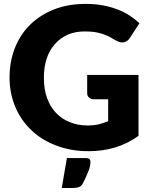

<svg xmlns="http://www.w3.org/2000/svg" viewBox="-20 -756 762 970"><path d="M420.4 -284.7V-377.4H679.7V-69.8Q625.5 -30.3 560.5 -10.7Q498.5 7.8 428.2 7.8Q337.4 7.8 264.6 -20.5Q190.4 -48.3 138.2 -98.6Q85.4 -148.4 57.1 -216.3Q28.3 -285.2 28.3 -364.3Q28.3 -445.8 55.7 -514.6Q82.5 -582.5 132.8 -631.8Q182.6 -680.7 254.4 -709Q324.2 -736.3 413.6 -736.3Q459.5 -736.3 499 -729Q536.6 -722.2 573.2 -708.5Q606 -696.3 634.3 -677.7Q665 -657.2 684.6 -638.7L635.7 -564Q624.5 -546.4 606 -542.5Q587.4 -539.1 566.4 -551.3Q535.6 -568.8 528.8 -572.3Q502.9 -583.5 492.7 -586.4Q467.3 -593.3 453.6 -594.7Q430.7 -597.2 407.7 -597.2Q359.4 -597.2 321.8 -580.6Q282.2 -562.5 257.3 -533.2Q229.5 -501.5 215.8 -460Q201.7 -416.5 201.7 -364.3Q201.7 -305.2 217.3 -261.7Q233.4 -216.8 263.2 -185.5Q293 -154.3 333 -138.7Q372.6 -122.1 422.9 -122.1Q453.6 -122.1 478.5 -127.9Q498 -132.3 526.4 -144V-254.4H454.6Q439.5 -254.4 429.7 -263.2Q420.4 -271.5 420.4 -284.7ZM317.9 42.5H413.1Q421.4 42.5 425.8 44.4Q432.1 46.9 433.6 49.3Q435.5 52.7 436.5 56.6Q437 59.1 437 63Q437 65.4 436 75.2Q435.1 83 431.6 95.2Q430.2 101.1 419.9 125Q414.1 139.6 399.9 168Q392.1 184.1 378.9 189Q367.2 193.8 347.2 193.8H292Z"/></svg>

Font: Lato-ExtraBold
Style: Regular
Weight: 500
Designer: Lukasz Dziedzic with Adam Twardoch and Botio Nikoltchev
Foundry: tyPoland Lukasz Dziedzic
Version: ""